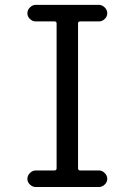

<svg xmlns="http://www.w3.org/2000/svg" viewBox="-20 -750 540 770"><path d="M198.2 -66.4Q207 -66.4 207 -75.2V-656.2Q207 -664.1 198.2 -664.1H123Q110.4 -664.1 100.1 -673.8Q89.8 -683.6 89.8 -696.8Q89.8 -710 100.1 -720.2Q110.4 -730.5 123 -730.5H377Q389.6 -730.5 399.9 -720.2Q410.2 -710 410.2 -696.8Q410.2 -683.6 399.9 -673.8Q389.6 -664.1 377 -664.1H301.8Q293 -664.1 293 -656.2V-75.2Q293 -66.4 301.8 -66.4H377Q389.6 -66.4 399.9 -56.2Q410.2 -45.9 410.2 -32.7Q410.2 -19.5 399.9 -9.8Q389.6 0 377 0H123Q110.4 0 100.1 -9.8Q89.8 -19.5 89.8 -32.7Q89.8 -45.9 100.1 -56.2Q110.4 -66.4 123 -66.4Z"/></svg>

Font: Rounded Mgen+ 1mn regular
Style: Regular
Weight: 400
Designer: [Source Han Sans]
Ryoko NISHIZUKA  (kana & ideographs); Paul D. Hunt (Latin, Greek & Cyrillic); Wenlong ZHANG  (bopomofo
Version: Version 1.059.20150602